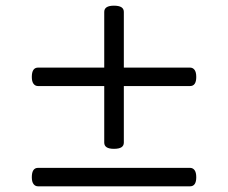

<svg xmlns="http://www.w3.org/2000/svg" viewBox="-20 -746 803 676"><path d="M381 -222Q364 -222 355.5 -227.5Q347 -233 347 -244V-704Q347 -715 355.5 -720.5Q364 -726 381 -726Q399 -726 407.5 -720.5Q416 -715 416 -704V-244Q416 -233 407.5 -227.5Q399 -222 381 -222ZM114 -90Q104 -90 98 -98Q92 -106 92 -122Q92 -155 114 -155H649Q659 -155 665 -147Q671 -139 671 -122Q671 -90 649 -90ZM114 -443Q104 -443 98 -451Q92 -459 92 -475Q92 -508 114 -508H649Q659 -508 665 -500Q671 -492 671 -475Q671 -443 649 -443Z"/></svg>

Font: Playwrite BE WAL Light
Style: Regular
Weight: 300
Version: Version 1.002